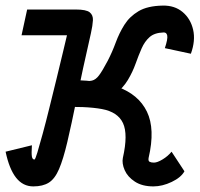

<svg xmlns="http://www.w3.org/2000/svg" viewBox="-81 -652 713 686"><path d="M38 14Q1 14 -23.5 -17Q-48 -48 -61 -110L33 -133Q31 -103 33 -92.5Q35 -82 42 -82Q45 -82 52.5 -107Q60 -132 71.5 -174Q83 -216 95.5 -267Q108 -318 121 -370.5Q134 -423 145 -470Q156 -517 164 -550L190 -618Q227 -618 239.5 -608Q252 -598 251 -579.5Q250 -561 244 -534Q213 -398 193.5 -302Q174 -206 159.5 -144.5Q145 -83 130 -48Q115 -13 93.5 0.5Q72 14 38 14ZM467 14Q427 14 401 -3Q375 -20 364.5 -44Q354 -68 358 -88H450Q448 -77 453.5 -74Q459 -71 469 -71Q481 -71 500 -82.5Q519 -94 532 -110L578 -40Q566 -18 532.5 -2Q499 14 467 14ZM358 -88Q377 -172 358.5 -212Q340 -252 282.5 -262.5Q225 -273 127 -269L148 -365Q262 -369 338 -342Q414 -315 444 -253Q474 -191 450 -88ZM-4 -526 16 -618H190L170 -526ZM127 -271 148 -365Q188 -365 211 -363Q234 -361 247.5 -364Q261 -367 273 -383Q285 -399 304 -435Q320 -466 332.5 -500Q345 -534 363.5 -563.5Q382 -593 414 -612Q446 -631 500 -632Q543 -633 571.5 -609Q600 -585 609 -546Q618 -507 601 -460L508 -480Q519 -513 516.5 -525Q514 -537 503 -536Q471 -535 453.5 -519.5Q436 -504 425 -479Q414 -454 403.5 -424.5Q393 -395 376 -366.5Q359 -338 329.5 -315Q300 -292 251 -279.5Q202 -267 127 -271Z"/></svg>

Font: Victor Mono Thin
Style: Italic
Weight: 100
Italic angle: -12°
Monospace: yes
Designer: Rune Bjørnerås
Version: Version 1.561;gftools[0.9.30]